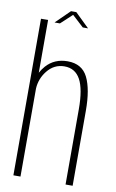

<svg xmlns="http://www.w3.org/2000/svg" viewBox="-94 -898 574 948"><g transform="rotate(10 193.0 -424.0)"><path d="M43.5 0V-785H79V-520.5Q88.5 -538.5 103 -555Q144 -601 210 -601Q282.5 -601 311.5 -542.2Q340.5 -483.5 340.5 -375.5V0H305V-377Q305 -478 279 -525.8Q253 -573.5 199 -573.5Q147 -573.5 113 -530.5Q82 -491.5 79 -442V0ZM112.5 -778.5 183 -847.5H209.5L280.5 -778.5H254L196.5 -831.5L139.5 -778.5Z"/></g></svg>

Font: Anybody ExtraLight
Style: Regular
Weight: 200
Designer: Tyler Finck
Foundry: Etcetera Type Company
Version: Version 1.010; ttfautohint (v1.8.3) -l 8 -r 50 -G 200 -x 14 